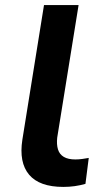

<svg xmlns="http://www.w3.org/2000/svg" viewBox="-20 -725 405 755"><path d="M229 10Q135 10 94.5 -38Q54 -86 68 -176L153 -705H289L205 -184Q202 -157 208 -137.5Q214 -118 231 -108Q248 -98 276 -98Q290 -98 304 -100Q318 -102 329 -104L316 -2Q295 4 273.5 7Q252 10 229 10Z"/></svg>

Font: Nunito Sans 10pt SemiExpanded
Style: Bold Italic
Weight: 700
Width: 6
Italic angle: -9°
Designer: Vernon Adams
Foundry: Vernon Adams
Version: Version 3.101;gftools[0.9.27]